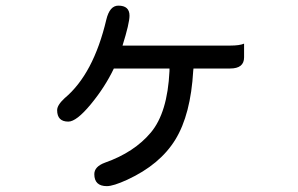

<svg xmlns="http://www.w3.org/2000/svg" viewBox="-20 -590 1040 671"><path d="M408.2 -430.7H784.2Q817.4 -430.7 833 -437.5Q833 -430.7 833 -389.6Q833 -350.6 784.2 -350.6H656.2L655.3 -342.8Q646.5 -189.5 592.8 -102.1Q539.1 -14.6 424.8 38.1Q376 60.5 353.5 60.5Q309.6 60.5 309.6 18.6Q309.6 -7.8 346.7 -21.5Q449.2 -57.6 507.3 -127Q565.4 -196.3 572.3 -341.8V-350.6H377.9Q346.7 -285.2 296.9 -225.1Q247.1 -165 218.8 -165Q179.7 -165 179.7 -205.1Q179.7 -222.7 206.1 -247.1Q306.6 -331.1 351.6 -521.5Q363.3 -570.3 393.6 -570.3Q432.6 -570.3 432.6 -535.2Q432.6 -508.8 408.2 -430.7Z"/></svg>

Font: YuPearl-Regular
Style: Regular
Weight: 400
Designer: Max Yao
Foundry: Max-Everyday
Version: Version 1.011; ttfautohint (v1.8.3)